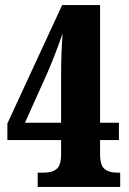

<svg xmlns="http://www.w3.org/2000/svg" viewBox="-20 -734 506 754"><path d="M128 -56H152Q185 -56 202.5 -70.5Q220 -85 220 -128V-184H9V-249L224 -714H373V-252H447V-184H373V-128Q373 -85 390.5 -70.5Q408 -56 441 -56H452V0H128ZM220 -252V-435Q220 -529 226 -603Q198 -522 167 -450L78 -252Z"/></svg>

Font: Noto Serif CondBlack
Style: Regular
Weight: 900
Width: 3
Designer: Monotype Design Team
Foundry: Monotype Imaging Inc.
Version: Version 1.001